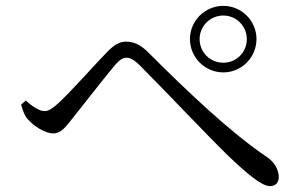

<svg xmlns="http://www.w3.org/2000/svg" viewBox="-20 -705 1040 655"><path d="M742 -458C804 -458 855 -509 855 -572C855 -634 804 -685 742 -685C679 -685 628 -634 628 -572C628 -509 679 -458 742 -458ZM742 -652C786 -652 822 -616 822 -572C822 -526 786 -491 742 -491C697 -491 661 -526 661 -572C661 -616 697 -652 742 -652ZM75 -298C96 -274 134 -250 161 -250C189 -250 203 -271 228 -302C265 -348 343 -449 374 -485C390 -503 401 -508 412 -508C425 -508 437 -501 456 -483C532 -407 694 -236 757 -175C824 -111 873 -70 901 -70C920 -70 931 -82 931 -101C931 -127 915 -153 891 -169C767 -252 614 -398 488 -524C459 -554 435 -563 409 -563C385 -563 365 -548 344 -526C310 -492 225 -395 179 -353C159 -335 146 -326 132 -326C115 -326 91 -341 68 -362L52 -348C58 -329 63 -311 75 -298Z"/></svg>

Font: Source Han Serif
Style: Regular
Weight: 400
Designer: Ryoko NISHIZUKA 西塚涼子 (kana & ideographs); Frank Grießhammer (Latin, Greek & Cyrillic); Wenlong ZHANG 张文龙 (bopomofo); San
Foundry: Adobe Systems Incorporated
Version: Version 1.001;PS 1.001;hotconv 16.6.54;makeotf.lib2.5.65590